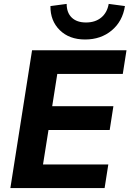

<svg xmlns="http://www.w3.org/2000/svg" viewBox="-20 -962 667 982"><path d="M33 0 144 -705H627L608 -584H273L247 -419H560L541 -297H228L200 -121H534L515 0ZM415 -760Q334 -760 285.5 -808Q237 -856 238 -931L321 -942Q321 -897 347 -872Q373 -847 420 -847Q467 -847 497.5 -872Q528 -897 536 -942L619 -931Q607 -853 551.5 -806.5Q496 -760 415 -760Z"/></svg>

Font: Nunito Sans ExtraBold
Style: Italic
Weight: 800
Italic angle: -9°
Designer: Vernon Adams
Foundry: Vernon Adams
Version: Version 3.006; ttfautohint (v1.8.3)